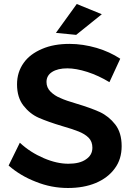

<svg xmlns="http://www.w3.org/2000/svg" viewBox="-20 -930 668 958"><path d="M416 -571C453 -559 490 -542 526 -520L580 -637C545 -660 506 -678 462 -691C417 -704 372 -711 327 -711C275 -711 229 -703 190 -686C150 -669 119 -646 98 -616C76 -585 65 -550 65 -509C65 -465 76 -430 97 -403C118 -376 144 -355 174 -342C204 -329 243 -315 290 -301C325 -291 352 -282 372 -274C392 -266 409 -256 422 -243C435 -230 441 -213 441 -193C441 -168 430 -149 409 -135C388 -120 358 -113 321 -113C283 -113 242 -122 198 -141C154 -160 114 -185 79 -218L23 -104C62 -70 107 -43 159 -23C211 -2 264 8 319 8C371 8 417 0 458 -17C498 -34 530 -58 553 -90C576 -121 587 -158 587 -201C587 -246 576 -282 555 -309C534 -336 508 -357 478 -371C447 -385 408 -399 361 -413C327 -423 300 -432 281 -441C261 -449 245 -460 232 -473C219 -486 212 -502 212 -521C212 -542 221 -559 240 -571C259 -583 284 -589 316 -589C345 -589 378 -583 416 -571ZM363 -910 259 -766 360 -756 488 -859Z"/></svg>

Font: Argentum Sans Medium
Style: Regular
Weight: 500
Designer: Julieta Ulanovsky
Foundry: Julieta Ulanovsky
Version: Version 5.001;January 29, 2019;FontCreator 11.5.0.2425 64-bi